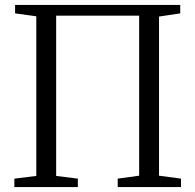

<svg xmlns="http://www.w3.org/2000/svg" viewBox="-20 -763 796 783"><path d="M41.5 -743H715V-708.5L628.5 -695.5V-46.5L718 -34.5V0H460V-34.5L547.5 -46.5V-699H209V-45.5L297.5 -34.5V0H38.5V-34.5L128 -45.5V-696.5L41.5 -708.5Z"/></svg>

Font: Merriweather 60pt Light
Style: Regular
Weight: 300
Version: Version 2.100